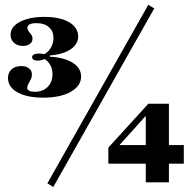

<svg xmlns="http://www.w3.org/2000/svg" viewBox="-20 -705 788 790"><path d="M158.1 -303.2Q91.1 -303.2 52 -325Q12.9 -346.8 12.9 -383.9Q12.9 -406.5 27.8 -419.8Q42.7 -433.1 67.7 -433.1Q87.1 -433.1 99.2 -423.8Q111.3 -414.5 111.3 -399.2Q111.3 -387.9 106.5 -378.2Q101.6 -368.5 96.8 -360.1Q91.9 -351.6 91.9 -343.5Q91.9 -335.5 100 -331.5Q108.1 -327.4 123.4 -327.4Q156.5 -327.4 176.2 -347.6Q196 -367.7 196 -400Q196 -420.2 187.5 -436.3Q179 -452.4 163.7 -462.1Q156.5 -458.9 149.2 -457.3Q141.9 -455.6 133.9 -455.6Q124.2 -455.6 118.1 -459.3Q112.1 -462.9 112.1 -469.4Q112.1 -477.4 119.8 -481Q127.4 -484.7 139.5 -484.7Q146 -484.7 152 -483.9Q158.1 -483.1 162.9 -482.3Q180.6 -492.7 190.3 -510.5Q200 -528.2 200 -549.2Q200 -576.6 181.5 -593.1Q162.9 -609.7 130.6 -609.7Q112.1 -609.7 102.4 -605.2Q92.7 -600.8 92.7 -591.1Q92.7 -583.1 98 -576.2Q103.2 -569.4 108.5 -562.5Q113.7 -555.6 113.7 -545.2Q113.7 -532.3 102.8 -524.2Q91.9 -516.1 74.2 -516.1Q51.6 -516.1 37.5 -529Q23.4 -541.9 23.4 -562.1Q23.4 -583.9 40.7 -600.4Q58.1 -616.9 89.5 -626.2Q121 -635.5 161.3 -635.5Q226.6 -635.5 264.1 -613.7Q301.6 -591.9 301.6 -554.8Q301.6 -523.4 271 -502.4Q240.3 -481.5 184.7 -476.6V-471.8Q244.4 -468.5 279 -446.8Q313.7 -425 313.7 -390.3Q313.7 -351.6 271.4 -327.4Q229 -303.2 158.1 -303.2ZM199.2 64.5 175 49.2 590.3 -685.5 614.5 -670.2ZM425.8 -31.5V-97.6L590.3 -278.2L585.5 -234.7L462.9 -98.4L454 -108.1H736.3V-31.5ZM579.8 45.2V-248.4L590.3 -278.2H675V45.2Z"/></svg>

Font: Playfair 9pt Black
Style: Regular
Weight: 900
Designer: Claus Eggers Sørensen
Foundry: Claus Eggers Sørensen
Version: Version 2.203